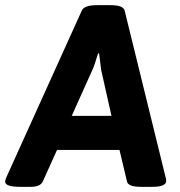

<svg xmlns="http://www.w3.org/2000/svg" viewBox="-57 -722 697 744"><path d="M371 -702Q421 -702 426 -681L584 -38Q587 -29 587 -21Q587 2 533 2H489Q439 2 435 -19L406 -141H164L109 -19Q100 2 61 2H21Q-37 2 -37 -18Q-37 -26 -31 -38L260 -681Q269 -702 319 -702ZM221 -273H375L335 -451L327 -515H323Q316 -492 310.5 -475.5Q305 -459 301 -451Z"/></svg>

Font: AsCom
Style: Bold Italic
Weight: 700
Italic angle: -48°
Designer: AsCom
Foundry: AsCom
Version: Version 1.001